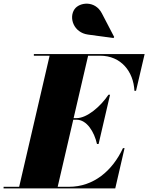

<svg xmlns="http://www.w3.org/2000/svg" viewBox="-70 -1052 828 1072"><path d="M421 -859 563.5 -839.5 567.5 -845.5 498.5 -978C460 -1051.5 373 -1039.5 346 -1000.5C313 -952.5 341.5 -870 421 -859ZM358 -383.5C415 -383.5 456.5 -315 471.5 -248H480.5L544.5 -523H535.5C490.5 -456 415 -392.5 358 -392.5H341L422 -741H489C606 -741 675.5 -652 680.5 -545H689.5L737.5 -750H119V-741H207L37 -9H-50V0H573.5L625.5 -225H616.5C557.5 -98 452 -9 315 -9H252L339 -383.5Z"/></svg>

Font: Bodoni* 24pt Fatface
Style: Italic
Weight: 900
Italic angle: -13°
Version: Version 2.3